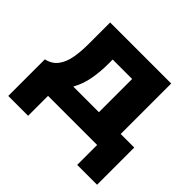

<svg xmlns="http://www.w3.org/2000/svg" viewBox="-158 -691 1022 1022"><g transform="rotate(45 353.0 -180.0)"><path d="M425 0V-380H278.5V-345Q278.5 -286.5 268.5 -232.2Q258.5 -178 233.5 -132.8Q208.5 -87.5 164.8 -56Q121 -24.5 53.5 -11.5L22.5 -125.5Q67 -135.5 90.2 -167.5Q113.5 -199.5 121.5 -246Q129.5 -292.5 129.5 -345V-510H589V0ZM22.5 150V-125.5L108 -119.5L134 -130H691V150H541.5V0H172V150Z"/></g></svg>

Font: Geologica Roman
Style: Bold
Weight: 700
Designer: Sindre Bremnes, Frode Helland
Foundry: Monokrom Skriftforlag AS
Version: Version 1.010;gftools[0.9.28]